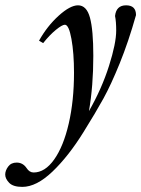

<svg xmlns="http://www.w3.org/2000/svg" viewBox="-115 -465 537 729"><path d="M-30.3 244.6Q-65.4 244.6 -80.3 229Q-95.2 213.4 -95.2 197.8Q-95.2 182.6 -84 167.5Q-72.8 152.3 -51.8 152.3Q-28.3 152.3 -14.2 172.9Q-3.4 189.9 12.7 189.9Q55.7 189.9 90.8 140.4Q126 90.8 146 4.2Q166 -82.5 166 -188.5Q166 -263.7 156.2 -317.4Q146.5 -371.1 131.3 -371.1Q121.1 -371.1 97.4 -351.8Q73.7 -332.5 48.8 -301.3L33.2 -310.5Q64 -365.7 107.7 -405.3Q151.4 -444.8 181.2 -444.8Q213.9 -444.8 226.6 -397.9Q239.3 -351.1 239.3 -252.9Q239.3 -138.7 222.7 -43Q271.5 -128.4 298.8 -214.6Q326.2 -300.8 326.2 -349.1Q326.2 -382.8 321.8 -404.3Q326.2 -444.8 363.8 -444.8Q401.4 -444.8 401.4 -407.7Q372.6 -305.7 339.4 -224.1Q306.2 -142.6 277.8 -91.1Q249.5 -39.6 201.7 37.1Q145 128.4 84.2 186.5Q23.4 244.6 -30.3 244.6Z"/></svg>

Font: Elstob Medium
Style: Italic
Weight: 500
Italic angle: -20°
Designer: Peter S. Baker
Version: Version 1.015